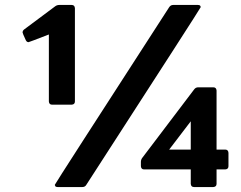

<svg xmlns="http://www.w3.org/2000/svg" viewBox="-20 -754 972 774"><path d="M312 0H212Q205 0 203 -3.5Q201 -7 201 -9Q201 -12 662 -725Q668 -734 678 -734H778Q789 -734 789 -725Q789 -722 328 -9Q323 0 312 0ZM269 -332H190Q178 -332 177 -345V-615Q97 -584 95 -584Q88 -584 84 -592Q71 -620 71 -623Q71 -630 77 -635L203 -729Q210 -734 219 -734H269Q281 -734 282 -721V-345Q282 -333 269 -332ZM840 0H762Q750 0 749 -13V-71H561Q549 -71 548 -84V-101Q548 -110 553 -117L763 -394Q769 -402 779 -402H840Q852 -402 853 -389V-151H888Q900 -151 901 -138V-84Q901 -72 888 -71H853V-13Q853 -1 840 0ZM749 -151V-265L662 -151Z"/></svg>

Font: YamahaIndonesia935. App
Style: Bold
Weight: 700
Designer: Dalton Maag Ltd
Foundry: Dalton Maag Ltd
Version: Version 1.002; January 01, 2024; Regular/Italic